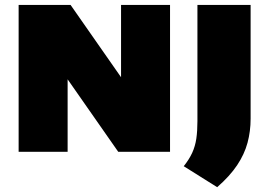

<svg xmlns="http://www.w3.org/2000/svg" viewBox="-20 -615 1091 778"><path d="M55.5 0V-595H266L498.5 -262H470.5V-595H669V0H459L226.5 -333H254V0ZM860 143.5 724.5 58.5Q746.5 31 758.8 4.2Q771 -22.5 775.5 -53.2Q780 -84 780 -124V-595H995.5V-134Q995.5 -83 983 -36.5Q970.5 10 940.8 54.5Q911 99 860 143.5Z"/></svg>

Font: Encode Sans SC Condensed Thin Black
Style: Regular
Weight: 900
Version: Version 3.002